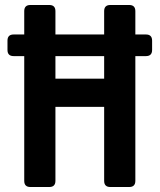

<svg xmlns="http://www.w3.org/2000/svg" viewBox="-20 -750 640 770"><path d="M34.7 -525Q10 -525 10 -549.7V-587Q10 -611.7 34.7 -611.7H565.3Q590 -611.7 590 -587V-549.7Q590 -525 565.3 -525ZM101.9 0Q77.2 0 77.2 -24.7V-705.3Q77.2 -730 101.9 -730H177.6Q202.3 -730 202.3 -705.3V-434.4H397.7V-705.3Q397.7 -730 422.4 -730H498.1Q522.8 -730 522.8 -705.3V-24.7Q522.8 0 498.1 0H422.4Q397.7 0 397.7 -24.7V-321.4H202.3V-24.7Q202.3 0 177.6 0Z"/></svg>

Font: Pitagon Sans Mono
Style: Regular
Weight: 400
Monospace: yes
Designer: Travis Tran
Foundry: Pitagon
Version: Version 1.001;gftools[0.9.26]